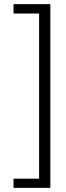

<svg xmlns="http://www.w3.org/2000/svg" viewBox="-20 -807 317 923"><path d="M45 52H168V-742H45V-787H222V96H45Z"/></svg>

Font: Prompt ExtraLight
Style: Regular
Weight: 275
Designer: Katatrad Team
Foundry: CadsonDemak
Version: Version 1.001